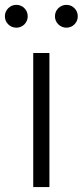

<svg xmlns="http://www.w3.org/2000/svg" viewBox="-53 -757 335 777"><path d="M81.5 0V-542.5H147V0ZM215.8 -645Q196.8 -645 183.1 -658.4Q169.4 -671.9 169.4 -690.9Q169.4 -710.4 183.1 -723.9Q196.8 -737.3 215.8 -737.3Q234.9 -737.3 248.3 -723.9Q261.7 -710.4 261.7 -690.9Q261.7 -671.9 248.3 -658.4Q234.9 -645 215.8 -645ZM13.2 -645Q-5.9 -645 -19.5 -658.4Q-33.2 -671.9 -33.2 -690.9Q-33.2 -710.4 -19.5 -723.9Q-5.9 -737.3 13.2 -737.3Q32.2 -737.3 45.7 -723.9Q59.1 -710.4 59.1 -690.9Q59.1 -671.9 45.7 -658.4Q32.2 -645 13.2 -645Z"/></svg>

Font: Inter 16pt Light
Style: Regular
Weight: 300
Version: Version 4.001;git-66647c0bb